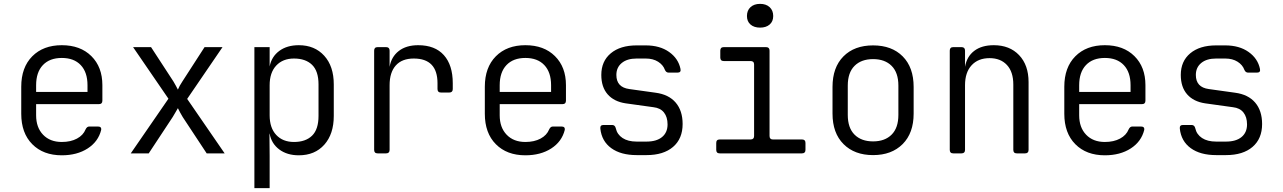

<svg xmlns="http://www.w3.org/2000/svg" viewBox="-20 -794 6640 994"><path d="M300 10Q204 10 147 -47.5Q90 -105 90 -205V-345Q90 -445 147 -502.5Q204 -560 300 -560Q396 -560 453 -503.5Q510 -447 510 -353V-273Q510 -255 493 -255H167V-197Q167 -134 203 -96.5Q239 -59 300 -59Q346 -59 378.5 -76.5Q411 -94 423 -124Q430 -139 442 -139H487Q506 -139 504 -122Q489 -61 434 -25.5Q379 10 300 10ZM167 -318H433V-353Q433 -420 398 -457Q363 -494 300 -494Q237 -494 202 -457Q167 -420 167 -353Z M657 0 852 -283 669 -550H762L878 -372Q884 -362 890.5 -350Q897 -338 901 -330Q904 -338 910.5 -350Q917 -362 924 -372L1039 -550H1132L949 -282L1143 0H1050L926 -188Q919 -199 912 -212.5Q905 -226 901 -234Q896 -226 888.5 -212.5Q881 -199 874 -188L750 0Z M1297 180V-550H1376V-450Q1386 -501 1426 -530.5Q1466 -560 1527 -560Q1609 -560 1658.5 -505.5Q1708 -451 1708 -357V-194Q1708 -100 1659 -45Q1610 10 1527 10Q1466 10 1425.5 -20.5Q1385 -51 1376 -102H1375L1376 15V180ZM1502 -59Q1562 -59 1595.5 -91.5Q1629 -124 1629 -194V-357Q1629 -426 1595.5 -458.5Q1562 -491 1502 -491Q1444 -491 1410 -454.5Q1376 -418 1376 -353V-197Q1376 -132 1410 -95.5Q1444 -59 1502 -59Z M1935 0Q1917 0 1917 -18V-532Q1917 -550 1935 -550H1979Q1997 -550 1997 -532V-448Q2006 -500 2044.5 -530Q2083 -560 2145 -560Q2232 -560 2278 -508.5Q2324 -457 2324 -363V-333Q2324 -315 2306 -315H2263Q2245 -315 2245 -333V-363Q2245 -491 2122 -491Q2061 -491 2029 -455Q1997 -419 1997 -353V-18Q1997 0 1979 0Z M2700 10Q2604 10 2547 -47.5Q2490 -105 2490 -205V-345Q2490 -445 2547 -502.5Q2604 -560 2700 -560Q2796 -560 2853 -503.5Q2910 -447 2910 -353V-273Q2910 -255 2893 -255H2567V-197Q2567 -134 2603 -96.5Q2639 -59 2700 -59Q2746 -59 2778.5 -76.5Q2811 -94 2823 -124Q2830 -139 2842 -139H2887Q2906 -139 2904 -122Q2889 -61 2834 -25.5Q2779 10 2700 10ZM2567 -318H2833V-353Q2833 -420 2798 -457Q2763 -494 2700 -494Q2637 -494 2602 -457Q2567 -420 2567 -353Z M3276 9Q3194 9 3144.5 -27Q3095 -63 3088 -128Q3086 -147 3104 -147H3149Q3164 -147 3168 -130Q3175 -98 3203 -79.5Q3231 -61 3276 -61H3327Q3379 -61 3407.5 -84.5Q3436 -108 3436 -150Q3436 -188 3417.5 -211.5Q3399 -235 3363 -239L3219 -259Q3159 -268 3126 -305.5Q3093 -343 3093 -406Q3093 -477 3142 -518Q3191 -559 3276 -559H3323Q3396 -559 3444 -525Q3492 -491 3503 -437Q3507 -418 3487 -418H3442Q3428 -418 3422 -433Q3413 -458 3387 -474.5Q3361 -491 3323 -491H3276Q3227 -491 3199 -468Q3171 -445 3171 -406Q3171 -342 3238 -333L3374 -314Q3442 -305 3478 -263Q3514 -221 3514 -152Q3514 -76 3464.5 -33.5Q3415 9 3327 9Z M3706 0Q3688 0 3688 -18V-54Q3688 -72 3706 -72H3866Q3884 -72 3884 -90V-460Q3884 -478 3866 -478H3727Q3709 -478 3709 -496V-532Q3709 -550 3727 -550H3946Q3964 -550 3964 -532V-90Q3964 -72 3981 -72H4132Q4150 -72 4150 -54V-18Q4150 0 4132 0ZM3915 -651Q3884 -651 3865.5 -667Q3847 -683 3847 -711Q3847 -740 3865.5 -757Q3884 -774 3915 -774Q3946 -774 3964.5 -757Q3983 -740 3983 -711Q3983 -683 3964.5 -667Q3946 -651 3915 -651Z M4500 9Q4404 9 4347 -48Q4290 -105 4290 -206V-344Q4290 -445 4346.5 -502Q4403 -559 4500 -559Q4597 -559 4653.5 -502Q4710 -445 4710 -344V-206Q4710 -105 4653 -48Q4596 9 4500 9ZM4500 -62Q4561 -62 4596 -97Q4631 -132 4631 -199V-351Q4631 -418 4596 -453Q4561 -488 4500 -488Q4439 -488 4404 -453Q4369 -418 4369 -351V-199Q4369 -132 4404 -97Q4439 -62 4500 -62Z M4915 0Q4897 0 4897 -18V-532Q4897 -550 4915 -550H4958Q4976 -550 4976 -532V-448Q4985 -501 5023.5 -530.5Q5062 -560 5125 -560Q5207 -560 5256 -508.5Q5305 -457 5305 -369V-18Q5305 0 5287 0H5244Q5226 0 5226 -18V-356Q5226 -422 5193 -457.5Q5160 -493 5103 -493Q5044 -493 5010 -456Q4976 -419 4976 -353V-18Q4976 0 4958 0Z M5700 10Q5604 10 5547 -47.5Q5490 -105 5490 -205V-345Q5490 -445 5547 -502.5Q5604 -560 5700 -560Q5796 -560 5853 -503.5Q5910 -447 5910 -353V-273Q5910 -255 5893 -255H5567V-197Q5567 -134 5603 -96.5Q5639 -59 5700 -59Q5746 -59 5778.5 -76.5Q5811 -94 5823 -124Q5830 -139 5842 -139H5887Q5906 -139 5904 -122Q5889 -61 5834 -25.5Q5779 10 5700 10ZM5567 -318H5833V-353Q5833 -420 5798 -457Q5763 -494 5700 -494Q5637 -494 5602 -457Q5567 -420 5567 -353Z M6276 9Q6194 9 6144.5 -27Q6095 -63 6088 -128Q6086 -147 6104 -147H6149Q6164 -147 6168 -130Q6175 -98 6203 -79.5Q6231 -61 6276 -61H6327Q6379 -61 6407.5 -84.5Q6436 -108 6436 -150Q6436 -188 6417.5 -211.5Q6399 -235 6363 -239L6219 -259Q6159 -268 6126 -305.5Q6093 -343 6093 -406Q6093 -477 6142 -518Q6191 -559 6276 -559H6323Q6396 -559 6444 -525Q6492 -491 6503 -437Q6507 -418 6487 -418H6442Q6428 -418 6422 -433Q6413 -458 6387 -474.5Q6361 -491 6323 -491H6276Q6227 -491 6199 -468Q6171 -445 6171 -406Q6171 -342 6238 -333L6374 -314Q6442 -305 6478 -263Q6514 -221 6514 -152Q6514 -76 6464.5 -33.5Q6415 9 6327 9Z"/></svg>

Font: Pitagon Sans Mono Light
Style: Regular
Weight: 300
Monospace: yes
Designer: Travis Tran
Foundry: Pitagon
Version: Version 1.001; ttfautohint (v1.8.4.7-5d5b);gftools[0.9.26]